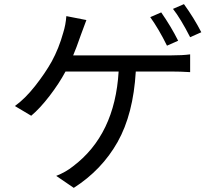

<svg xmlns="http://www.w3.org/2000/svg" viewBox="-20 -850 1040 929"><path d="M760 -790Q808 -721 842 -653L788 -629Q748 -710 707 -767ZM870 -830Q918 -764 954 -694L900 -670Q854 -760 817 -807ZM398 -753Q384 -717 372 -683Q348 -614 334 -582H807Q864 -582 900 -587V-501Q853 -504 807 -504H637Q625 -298 549 -163Q473 -28 337 59L252 1Q298 -17 333 -45Q536 -198 554 -504H297Q266 -446 219.5 -385.5Q173 -325 131 -290L52 -337Q101 -372 149.5 -433.5Q198 -495 230 -552Q265 -616 286 -692Q298 -730 301 -772Z"/></svg>

Font: Noto Sans SC
Style: Regular
Weight: 400
Designer: Ryoko NISHIZUKA  (kana, bopomofo & ideographs); Paul D. Hunt (Latin, Greek & Cyrillic); Sandoll Communications , Soo-you
Foundry: Adobe
Version: Version 2.002;hotconv 1.0.116;makeotfexe 2.5.65601